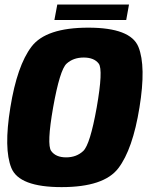

<svg xmlns="http://www.w3.org/2000/svg" viewBox="-20 -800 636 826"><path d="M245 5Q62.5 5 29 -77.2Q-4.5 -159.5 24.5 -337.5Q53.5 -517.5 115.5 -599.2Q177.5 -681 359.8 -681Q542 -681 575.5 -598.2Q609 -515.5 580 -337.5Q551 -157.5 489 -76.2Q427 5 245 5ZM264.5 -123Q309 -123 338.2 -150.5Q367.5 -178 396 -337.5Q424.5 -500 404.8 -526.2Q385 -552.5 340 -552.5Q295.5 -552.5 266.5 -526.2Q237.5 -500 208.5 -337.5Q180.5 -178 200.2 -150.5Q220 -123 264.5 -123ZM214 -714 226.5 -780.5H535L523 -714Z"/></svg>

Font: Anybody ExtraBold
Style: Italic
Weight: 800
Italic angle: -10°
Designer: Tyler Finck
Foundry: Etcetera Type Company
Version: Version 1.010; ttfautohint (v1.8.3) -l 8 -r 50 -G 200 -x 14 